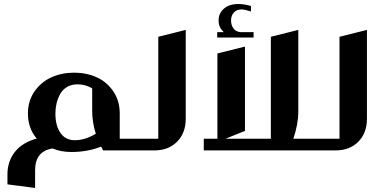

<svg xmlns="http://www.w3.org/2000/svg" viewBox="-20 -749 1920 956"><path d="M576.2 -184.1V-58.1H630.9Q635.3 -58.1 638.2 -55.2Q641.1 -52.2 641.1 -47.9V-9.8Q641.1 0 630.9 0H493.2Q491.7 -2.9 488.5 -9.5Q485.4 -16.1 483.9 -19Q415.5 7.8 335.9 7.8Q282.2 7.8 242.2 -9.8Q154.8 3.4 154.8 99.1V187L17.1 168.9V119.1Q17.1 54.7 54.2 7.3Q91.3 -40 163.1 -59.1Q119.1 -109.4 119.1 -184.1Q119.1 -247.1 152.1 -294.2Q185.1 -341.3 236.6 -364.3Q288.1 -387.2 349.1 -387.2Q410.2 -387.2 461.2 -364.3Q512.2 -341.3 544.2 -294.2Q576.2 -247.1 576.2 -184.1ZM366.2 -329.1Q335.4 -329.1 313 -315.4Q290.5 -301.8 278.6 -279.1Q266.6 -256.3 261.2 -232.4Q255.9 -208.5 255.9 -183.1Q255.9 -123.5 281 -87.2Q306.2 -50.8 353 -50.8Q402.8 -50.8 457 -83Q439 -140.6 439 -195.8V-309.1Q404.8 -329.1 366.2 -329.1Z M622.1 -9.8V-47.9Q622.1 -58.1 631.8 -58.1H768.1V-565.9L904.8 -600.1V-158.2Q904.8 -86.9 861.8 -43.5Q818.8 0 748 0H631.8Q622.1 0 622.1 -9.8Z M1061.5 -588.9H1094.7Q1068.4 -611.8 1068.4 -647Q1068.4 -683.1 1095 -706.1Q1121.6 -729 1166.5 -729Q1197.3 -729 1229.5 -719.2V-691.9Q1197.8 -702.1 1182.6 -702.1Q1158.7 -702.1 1144.5 -686.8Q1130.4 -671.4 1130.4 -647Q1130.4 -623.5 1142.8 -606.9Q1155.3 -590.3 1178.7 -588.9H1242.7V-562H1061.5ZM994.6 0V-58.1H1062.5V-482.9L1199.7 -517.1V-97.2L1102.5 -58.1H1328.6V-565.9L1465.3 -600.1V-193.8Q1465.3 -130.4 1440.4 -58.1H1532.7Q1542.5 -58.1 1542.5 -47.9V-9.8Q1542.5 0 1532.7 0Z M1524.4 -9.8V-47.9Q1524.4 -58.1 1534.2 -58.1H1670.4V-565.9L1807.1 -600.1V-158.2Q1807.1 -86.9 1764.2 -43.5Q1721.2 0 1650.4 0H1534.2Q1524.4 0 1524.4 -9.8Z"/></svg>

Font: Wesal
Style: Regular
Weight: 700
Designer: Ahmed zaza
Foundry: Ahmed zaza
Version: Version 2.01